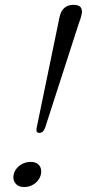

<svg xmlns="http://www.w3.org/2000/svg" viewBox="-20 -768 359 794"><path d="M284 -748Q307.5 -748 314.8 -736.2Q322 -724.5 317 -706.5Q316 -700.5 313 -691Q310 -681.5 306 -671.5L166.5 -239.5Q162 -228 156.2 -223.2Q150.5 -218.5 143 -218.5Q135 -218.5 132.2 -223Q129.5 -227.5 131.5 -239L221 -672Q222.5 -680.5 224.2 -689Q226 -697.5 228 -704Q233 -724 247 -736Q261 -748 284 -748ZM79.5 5.5Q56.5 5.5 44.5 -8.8Q32.5 -23 36 -43.5Q38.5 -58.5 48.5 -71Q58.5 -83.5 73.8 -91Q89 -98.5 107 -98.5Q131 -98.5 142.2 -84.2Q153.5 -70 149.5 -49Q147 -34.5 137.2 -22Q127.5 -9.5 112.5 -2Q97.5 5.5 79.5 5.5Z"/></svg>

Font: Fraunces Light
Style: Italic
Weight: 300
Italic angle: -16°
Version: Version 1.000;[b76b70a41]